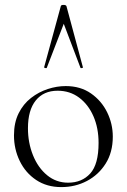

<svg xmlns="http://www.w3.org/2000/svg" viewBox="-20 -750 517 783"><path d="M230 13Q171 13 127.5 -16Q84 -45 60.5 -93.5Q37 -142 37 -198Q37 -250 56 -288Q75 -326 106.5 -350.5Q138 -375 175 -387Q212 -399 248 -399Q308 -399 351 -369Q394 -339 417 -292Q440 -245 440 -193Q440 -129 411 -83Q382 -37 334.5 -12Q287 13 230 13ZM258 -5Q314 -5 348 -42.5Q382 -80 382 -167Q382 -228 361 -276Q340 -324 302.5 -352Q265 -380 215 -380Q158 -380 126 -340.5Q94 -301 94 -227Q94 -168 114.5 -117Q135 -66 172 -35.5Q209 -5 258 -5ZM318 -476Q320 -474 314.5 -472.5Q309 -471 308 -474L240 -653L171 -474Q170 -471 164.5 -472.5Q159 -474 160 -476L228 -725Q229 -730 239 -730Q249 -730 251 -725Z"/></svg>

Font: Cormorant Light Light
Style: Regular
Weight: 300
Version: Version 4.000